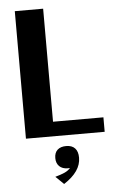

<svg xmlns="http://www.w3.org/2000/svg" viewBox="-63 -742 640 1050"><g transform="rotate(-5 257.5 -217.5)"><path d="M59.2 0V-700H214.8V-79.5H491.4V0ZM245.7 265 201.2 221.7Q234.3 212.4 253.4 203.7Q272.6 194.9 283.8 181.8Q295.1 168.7 302.2 149.4L325.9 161.7Q309 181.3 274 181.3Q243.6 181.3 226.7 164.8Q209.8 148.3 209.8 119.8Q209.8 90.2 226.9 74.7Q244 59.2 274.7 59.2Q306.4 59.2 322.9 77Q339.5 94.8 339.5 128.6Q339.5 166.6 316.3 200.3Q293.2 234.1 245.7 265Z"/></g></svg>

Font: Sutasoma
Style: Regular
Weight: 400
Designer: Izhar Fathurrohim, Akbar Rohmanto, Arusyal Khofiqoini
Foundry: Kiwari Kolektiv
Version: Version 1.102